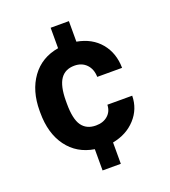

<svg xmlns="http://www.w3.org/2000/svg" viewBox="-139 -745 853 965"><g transform="rotate(-20 287.5 -262.5)"><path d="M290 -104Q329.1 -104 353.5 -125.5Q377.9 -147 378.9 -182.6H511.7Q510.7 -111.8 463.6 -60.3Q416.5 -8.8 340.8 5.4V119.6H243.2V5.9Q151.9 -8.8 100.1 -79.1Q48.3 -149.4 48.3 -259.8V-270.5Q48.3 -377 99.6 -447.8Q150.9 -518.6 243.2 -534.2V-643.6H340.8V-533.7Q420.4 -519.5 465.6 -465.3Q510.7 -411.1 511.7 -331.5H378.9Q377.9 -373.5 353.5 -398.7Q329.1 -423.8 289.6 -423.8Q239.7 -423.8 214.8 -387.5Q189.9 -351.1 189.5 -272.9V-256.8Q189.5 -174.8 214.6 -139.4Q239.7 -104 290 -104Z"/></g></svg>

Font: SteelSelectRoboto
Style: Roboto-Bold
Weight: 700
Designer: Google
Version: Version 2.137; 2017